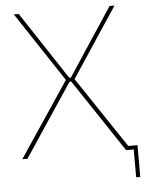

<svg xmlns="http://www.w3.org/2000/svg" viewBox="-57 -746 708 927"><g transform="rotate(-5 297.0 -282.5)"><path d="M565 135H585V-19H524L528 0H565ZM25 0H50L285 -353H293L528 0H553L310 -363L533 -700H509L293 -372H285L69 -700H45L268 -363Z"/></g></svg>

Font: Fixel Variable
Style: Regular
Weight: 100
Width: 3
Designer: AlfaBravo + MacPaw
Foundry: Kyrylo Tkachov, Marchela Mozhyna, Serhii Makarenko, Maria Weinstein, Zakhar Kryvoshyya
Version: Version 1.211